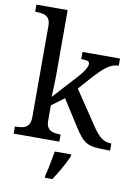

<svg xmlns="http://www.w3.org/2000/svg" viewBox="-104 -827 794 1114"><g transform="rotate(10 293.0 -269.5)"><path d="M18 0V-42H26Q49 -42 67.5 -47Q86 -52 97 -67.5Q108 -83 108 -114V-650Q108 -680 96.5 -694.5Q85 -709 66.5 -713.5Q48 -718 26 -718H18V-760H202V-374Q202 -361 201.5 -340Q201 -319 200 -298Q199 -277 198.5 -262.5Q198 -248 198 -248L323 -385Q345 -409 356.5 -425.5Q368 -442 373 -453.5Q378 -465 378 -474Q378 -487 366 -490.5Q354 -494 329 -494V-536H550V-494Q533 -494 516 -488Q499 -482 482 -470Q465 -458 447 -440.5Q429 -423 409 -401L339 -322L472 -124Q498 -84 523.5 -63Q549 -42 583 -42H586V0H572Q529 0 500 -3Q471 -6 451.5 -15.5Q432 -25 414.5 -44.5Q397 -64 376 -97L276 -254L202 -199V-109Q202 -80 213.5 -65.5Q225 -51 243.5 -46.5Q262 -42 284 -42H287V0ZM241 208Q247 186 252 161Q257 136 262 110.5Q267 85 271 61H368V71Q359 92 345 119Q331 146 315 173Q299 200 285 221H241Z"/></g></svg>

Font: Noto Serif Gurmukhi
Style: Regular
Weight: 400
Designer: Vaibhav Singh and the Monotype Design Team
Foundry: Monotype Imaging Inc.
Version: Version 2.003